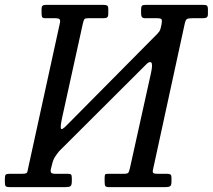

<svg xmlns="http://www.w3.org/2000/svg" viewBox="-58 -770 876 790"><path d="M606.5 -669Q609.5 -684.5 607 -689.8Q604.5 -695 589 -695H540Q529.5 -695 526 -700Q522.5 -705 522.5 -714.5V-729Q522.5 -742.5 526 -746.2Q529.5 -750 542.5 -750H777Q789 -750 793.2 -747Q797.5 -744 797.5 -731V-712Q797.5 -701.5 792.2 -698.2Q787 -695 776 -695H733Q716.5 -695 711 -691.5Q705.5 -688 702 -672L571.5 -72Q569 -61.5 572.8 -58.2Q576.5 -55 588 -55H627.5Q637.5 -55 642.5 -52.5Q647.5 -50 647.5 -39V-22Q647.5 -6.5 641 -3.2Q634.5 0 620 0H392.5Q379 0 375.8 -4Q372.5 -8 372.5 -22V-37Q372.5 -47.5 374.2 -51.2Q376 -55 386.5 -55H453.5Q468 -55 471 -60.8Q474 -66.5 477 -80L563.5 -470.5Q571.5 -508 563.8 -513.2Q556 -518.5 542 -503.5L185 -147.5Q176.5 -137 168.5 -124.8Q160.5 -112.5 156.5 -95L151.5 -75Q149 -64 152.5 -59.5Q156 -55 168.5 -55H220.5Q230.5 -55 234 -52Q237.5 -49 237.5 -38V-25Q237.5 -8 232 -4Q226.5 0 210 0H-17.5Q-30 0 -34 -3.5Q-38 -7 -38 -20V-34Q-38 -47.5 -34.5 -51.2Q-31 -55 -17.5 -55H34Q46 -55 50.5 -57.5Q55 -60 56.5 -72L188.5 -675.5Q191 -687.5 186.5 -691.2Q182 -695 171 -695H130.5Q117.5 -695 115.2 -700Q113 -705 113 -718V-731Q113 -743 117.2 -746.5Q121.5 -750 132.5 -750H367Q377 -750 382.2 -747.5Q387.5 -745 387.5 -734V-714Q387.5 -702 383 -698.5Q378.5 -695 367 -695H305Q292 -695 289 -690.8Q286 -686.5 283 -673.5L198 -287.5Q189.5 -248.5 192.8 -241Q196 -233.5 215.5 -253.5L589.5 -631Q594.5 -637 597.8 -641Q601 -645 603.5 -656Z"/></svg>

Font: Besley* Narrow
Style: Italic
Weight: 400
Width: 4
Italic angle: -13°
Designer: Owen Earl
Foundry: indestructible type*
Version: Version 3.000; ttfautohint (v1.8.3)